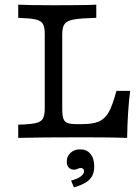

<svg xmlns="http://www.w3.org/2000/svg" viewBox="-20 -591 600 823"><path d="M171.8 -125.8V-445.2Q171.8 -475 163.7 -488.7Q155.6 -502.4 132.7 -507.7Q109.7 -512.9 58.1 -514.5V-571Q103.2 -568.5 209.7 -568.5Q300.8 -568.5 333.9 -569.4Q363.7 -569.4 392.7 -571V-514.5Q326.6 -512.9 297.2 -507.7Q267.7 -502.4 257.3 -488.7Q246.8 -475 246.8 -445.2V-125.8Q246.8 -96 251.6 -82.3Q256.5 -68.5 269.8 -63.7Q283.1 -58.9 312.1 -58.9H330.6Q378.2 -58.9 404 -70.2Q429.8 -81.5 446.4 -110.9Q462.9 -140.3 479 -201.6H537.9Q526.6 -112.9 525 0Q458.9 -2.4 340.3 -2.4Q147.6 -2.4 58.1 0V-56.5Q109.7 -58.1 132.7 -63.3Q155.6 -68.5 163.7 -82.3Q171.8 -96 171.8 -125.8ZM340.3 141.9Q340.3 136.3 336.3 132.7Q332.3 129 325.8 129Q320.2 129 313.7 132.3Q309.7 133.9 305.6 135.1Q301.6 136.3 296.8 136.3Q283.1 136.3 274.6 127Q266.1 117.7 266.1 101.6Q266.1 79 282.3 64.1Q298.4 49.2 323.4 49.2Q351.6 49.2 367.7 68.5Q383.9 87.9 383.9 122.6Q383.9 158.1 363.7 178.6Q343.5 199.2 296.8 212.1L284.7 183.1Q312.1 175.8 326.2 165.3Q340.3 154.8 340.3 141.9Z"/></svg>

Font: Playfair Micro SmCond SmLight
Style: Regular
Weight: 360
Width: 4
Designer: Claus Eggers Sørensen
Foundry: Claus Eggers Sørensen
Version: Version 2.100;Glyphs 3.2 (3219)